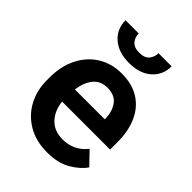

<svg xmlns="http://www.w3.org/2000/svg" viewBox="-215 -850 968 968"><g transform="rotate(45 269.0 -365.5)"><path d="M295.4 9.8Q215.3 9.8 157.5 -24.4Q99.6 -58.6 68.4 -116.5Q37.1 -174.3 37.1 -246.1V-265.6Q37.1 -347.2 67.9 -408.4Q98.6 -469.7 153.6 -503.9Q208.5 -538.1 280.8 -538.1Q356 -538.1 407 -505.4Q458 -472.7 483.9 -414.3Q509.8 -356 509.8 -279.3V-225.1H168Q173.3 -167 208.7 -129.4Q244.1 -91.8 303.2 -91.8Q385.3 -91.8 434.1 -154.8L499 -87.4Q474.1 -50.3 423.3 -20.3Q372.6 9.8 295.4 9.8ZM279.8 -436.5Q231.9 -436.5 204.8 -403.3Q177.7 -370.1 169.9 -314H382.8V-323.7Q381.3 -369.6 357.4 -403.1Q333.5 -436.5 279.8 -436.5ZM338.9 -741.2H432.6Q432.6 -679.2 388.4 -640.1Q344.2 -601.1 268.6 -601.1Q192.9 -601.1 148.4 -640.1Q104 -679.2 104 -741.2H197.8Q197.8 -714.8 213.9 -694.6Q230 -674.3 268.6 -674.3Q306.6 -674.3 322.8 -694.6Q338.9 -714.8 338.9 -741.2Z"/></g></svg>

Font: Vazirmatn FD SemiBold
Style: Regular
Weight: 600
Designer: Saber Rastikerdar
Foundry: Saber Rastikerdar
Version: Version 33.001